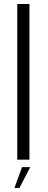

<svg xmlns="http://www.w3.org/2000/svg" viewBox="-20 -805 240 968"><path d="M67 0H128.5V-785H67ZM53 142.5H78L132.5 37.5H91Z"/></svg>

Font: Anybody UltraCondensed Thin Light
Style: Regular
Weight: 300
Version: Version 1.111